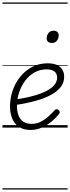

<svg xmlns="http://www.w3.org/2000/svg" viewBox="-20 -1030 566 1550"><path d="M226 19Q172 19 135 -4.5Q98 -28 79.5 -71Q61 -114 61 -171Q61 -239 83 -301.5Q105 -364 145.5 -413Q186 -462 241.5 -490.5Q297 -519 364 -519Q412 -519 441.5 -504.5Q471 -490 484.5 -465.5Q498 -441 498 -411Q498 -364 471.5 -329.5Q445 -295 401 -269.5Q357 -244 304 -227Q251 -210 197 -199Q143 -188 97 -181L101 -227Q142 -232 188.5 -241.5Q235 -251 279.5 -265Q324 -279 360.5 -298.5Q397 -318 419 -344Q441 -370 441 -404Q441 -437 418.5 -453.5Q396 -470 357 -470Q303 -470 259 -445.5Q215 -421 183.5 -379Q152 -337 134.5 -284Q117 -231 117 -176Q117 -129 130 -96.5Q143 -64 169.5 -47Q196 -30 236 -30Q277 -30 311.5 -48.5Q346 -67 373.5 -92.5Q401 -118 421 -140Q429 -149 437.5 -148.5Q446 -148 454 -141Q461 -134 462.5 -126.5Q464 -119 456 -109Q430 -76 394.5 -47Q359 -18 316.5 0.5Q274 19 226 19ZM398 -683Q380 -683 368.5 -692.5Q357 -702 357 -721Q357 -745 371.5 -763.5Q386 -782 413 -782Q431 -782 442.5 -772.5Q454 -763 454 -744Q454 -721 439.5 -702Q425 -683 398 -683ZM0 490H526V500H0ZM0 -20H526V0H0ZM0 -505H526V-500H0ZM0 -1010H526V-1000H0Z"/></svg>

Font: Playwrite AU NSW Guides
Style: Regular
Weight: 400
Designer: Veronika Burian, José Scaglione
Foundry: TypeTogether
Version: Version 1.003